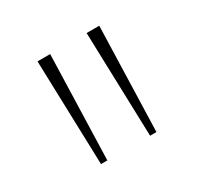

<svg xmlns="http://www.w3.org/2000/svg" viewBox="-85 -905 539 525"><g transform="rotate(-30 184.5 -643.0)"><path d="M97 -478 87 -808H127L117 -478ZM252 -478 242 -808H282L272 -478Z"/></g></svg>

Font: Encode Sans Exp Th
Style: Regular
Weight: 100
Width: 7
Designer: Multiple Designers
Foundry: Impallari Type
Version: Version 3.002; ttfautohint (v1.8.3) -l 8 -r 50 -G 200 -x 14 